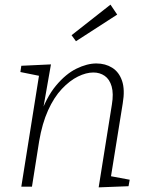

<svg xmlns="http://www.w3.org/2000/svg" viewBox="-20 -806 639 829"><path d="M406 3 463 -354Q471 -402 462 -433Q453 -464 432 -478.5Q411 -493 383 -493Q352 -493 316.5 -475.5Q281 -458 247 -422Q213 -386 187.5 -329.5Q162 -273 149 -196L118 0H72L152 -502L167 -475L68 -495L72 -522L200 -528L163 -317L150 -299Q179 -385 221.5 -436Q264 -487 310 -509.5Q356 -532 396 -532Q435 -532 464.5 -513.5Q494 -495 507 -457Q520 -419 510 -360L457 -31L438 -49L540 -30L535 -2ZM308 -628 289 -654 457 -786 486 -743Z"/></svg>

Font: Bitter Thin Light
Style: Italic
Weight: 300
Italic angle: -9°
Version: Version 2.002